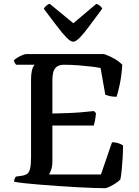

<svg xmlns="http://www.w3.org/2000/svg" viewBox="-20 -988 732 1008"><path d="M530 0Q505 0 466 -1.5Q427 -3 380 -5.5Q333 -8 284.5 -11.5Q236 -15 191 -18.5Q146 -22 110 -26Q74 -30 54 -34Q54 -42 57 -49.5Q60 -57 64 -61L93 -65Q113 -68 123.5 -76Q134 -84 138.5 -105Q143 -126 143 -166V-568Q143 -596 146.5 -613Q150 -630 155 -638.5Q160 -647 162 -648H65Q61 -652 57.5 -658Q54 -664 53 -671Q59 -678 71.5 -685.5Q84 -693 97 -698.5Q110 -704 116 -704H527Q554 -695 580 -680Q606 -665 622 -648Q618 -588 608.5 -544Q599 -500 592 -480Q572 -480 556.5 -483.5Q541 -487 533 -490L508 -631Q489 -635 459 -638.5Q429 -642 392 -645Q355 -648 316 -648Q290 -648 276.5 -636.5Q263 -625 259 -606.5Q255 -588 255 -568V-392Q301 -393 340 -394.5Q379 -396 412.5 -399Q446 -402 473 -405L484 -394Q482 -372 478.5 -354.5Q475 -337 472 -329H255V-140Q255 -116 249 -98Q243 -80 237 -72H510L568 -241Q588 -241 604.5 -235Q621 -229 626 -224Q626 -194 624 -160.5Q622 -127 619 -96.5Q616 -66 612 -46Q604 -37 588 -26.5Q572 -16 556 -8Q540 0 530 0ZM364 -769Q350 -769 328 -792Q306 -815 276.5 -854Q247 -893 210 -942Q214 -950 223 -958Q232 -966 241 -968L365 -866L486 -968Q495 -965 504 -958Q513 -951 517 -943Q479 -892 450 -852.5Q421 -813 399.5 -791Q378 -769 364 -769Z"/></svg>

Font: Texturina Medium 12pt Medium
Style: Regular
Weight: 500
Version: Version 1.002